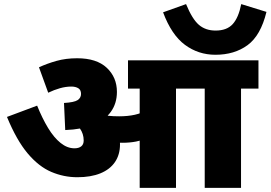

<svg xmlns="http://www.w3.org/2000/svg" viewBox="-20 -916 1319 936"><path d="M838 -484V0H661V-484H604V-622H923V-484ZM356 -632Q451 -632 500.5 -585.5Q550 -539 550 -468Q550 -412 520.5 -371Q491 -330 435 -307.5Q379 -285 298 -282L292 -414Q342 -417 358.5 -428Q375 -439 375 -458Q375 -478 361.5 -486Q348 -494 328 -494Q301 -494 272.5 -486Q244 -478 215 -464L170 -588Q209 -606 255 -619Q301 -632 356 -632ZM565 -212Q565 -162 540.5 -126Q516 -90 469.5 -71Q423 -52 357 -52Q291 -52 230 -78Q169 -104 115 -168Q61 -232 14 -346L161 -401Q186 -339 214.5 -292Q243 -245 275.5 -219Q308 -193 343 -193Q364 -193 376 -202.5Q388 -212 388 -231Q388 -264 369 -290.5Q350 -317 315 -341L396 -378L480 -374Q496 -362 510 -348Q524 -334 534 -317L544 -300Q554 -281 559.5 -259.5Q565 -238 565 -212ZM561 -349Q603 -349 637 -356.5Q671 -364 705 -383V-251Q675 -232 643.5 -226Q612 -220 578 -220Q557 -220 536.5 -221.5Q516 -223 498.5 -226Q481 -229 467 -231L455 -345L470 -358Q488 -354 509.5 -351.5Q531 -349 561 -349ZM1155 -484V0H978V-484H908V-622H1240V-484ZM1279 -858Q1251 -743 1187 -696Q1123 -649 1030 -649Q947 -649 881.5 -697.5Q816 -746 775 -856L887 -896Q917 -823 949.5 -795Q982 -767 1031 -767Q1086 -767 1114.5 -798.5Q1143 -830 1156 -896Z"/></svg>

Font: Noto Sans Devanagari Black
Style: Regular
Weight: 900
Version: Version 2.003